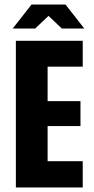

<svg xmlns="http://www.w3.org/2000/svg" viewBox="-20 -827 416 847"><path d="M190 -116H345V0H50V-647H345V-533H190V-381H335V-271H190ZM352 -701H253L194 -757L135 -701H36L119 -807H269Z"/></svg>

Font: Squada One
Style: Regular
Weight: 400
Version: Version 1.001